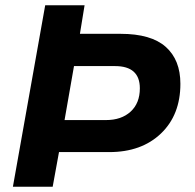

<svg xmlns="http://www.w3.org/2000/svg" viewBox="-20 -706 737 726"><path d="M28.8 0 150.9 -686H299.8L282.2 -578.1H436Q551.3 -578.1 606.7 -528.8Q662.1 -479.5 662.1 -389.2Q662.1 -271.5 588.6 -201.2Q515.1 -130.9 393.1 -130.9H203.1L179.2 0ZM224.1 -252H380.9Q439 -252 473.9 -283.9Q508.8 -315.9 508.8 -372.1Q508.8 -456.1 415 -456.1H259.8Z"/></svg>

Font: Archivo
Style: Bold Italic
Weight: 700
Italic angle: -10°
Designer: Hector Gatti
Foundry: Omnibus-Type
Version: Version 2.001